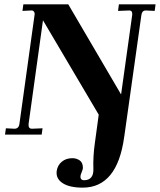

<svg xmlns="http://www.w3.org/2000/svg" viewBox="-20 -617 733 880"><path d="M111 -49V-43Q111 -27 126 -27L175 -29L171 0H3L7 -29L46 -27Q66 -27 69 -49L139 -553Q139 -560 134.5 -565Q130 -570 122 -569L83 -567L87 -597H293L535 -184L586 -549V-554Q586 -569 573 -569L521 -567L525 -597H693L689 -567L648 -569Q631 -569 628 -548L550 6H490L177 -524ZM240 166Q244 140 263.5 124Q283 108 312 108Q330 108 345 118Q360 128 360 153Q360 158 355.5 169Q351 180 350 184Q344 210 368 209Q410 207 408 156Q406 100 415 37L438 -132H569L549 12Q517 243 359 243Q298 243 266.5 222Q235 201 240 166Z"/></svg>

Font: Unna
Style: Bold Italic
Weight: 700
Italic angle: -8.05°
Designer: Jorge de Buen Unna
Foundry: Omnibus-Type
Version: Version 2.008